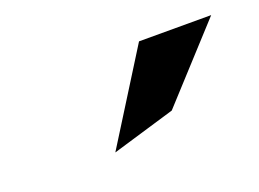

<svg xmlns="http://www.w3.org/2000/svg" viewBox="-43 -833 439 325"><g transform="rotate(-20 176.5 -670.5)"><path d="M121 -589 235 -623 353 -752H223Z"/></g></svg>

Font: Charger Pro
Style: BdNarObl
Weight: 700
Designer: Jasper
Foundry: Cannot Into Space Fonts
Version: Version 1.09